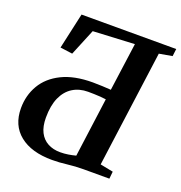

<svg xmlns="http://www.w3.org/2000/svg" viewBox="-135 -859 930 986"><g transform="rotate(20 330.5 -366.0)"><path d="M256.5 10.5Q143 10.5 79.2 -40.8Q15.5 -92 15.5 -185.5Q15.5 -255.5 48.8 -312.2Q82 -369 149.2 -402.2Q216.5 -435.5 317.5 -435.5Q342 -435.5 370 -434.2Q398 -433 417 -431.5L453 -694L226.5 -682.5L167 -538L100 -547L143.5 -743H661L656 -702.5L585 -690L499 -53.5L570 -39.5L566 0H426Q381 0 338.2 5.2Q295.5 10.5 256.5 10.5ZM282 -41Q304 -41 325.8 -44.5Q347.5 -48 366 -53L409.5 -376.5Q397 -378.5 379.2 -379.8Q361.5 -381 343.2 -381.5Q325 -382 311 -382Q263.5 -382 227.8 -359.8Q192 -337.5 172.2 -293.5Q152.5 -249.5 152.5 -183.5Q152.5 -135.5 168.5 -104Q184.5 -72.5 213.8 -56.8Q243 -41 282 -41Z"/></g></svg>

Font: Merriweather 48pt SemiBold
Style: Italic
Weight: 600
Italic angle: -7.8°
Designer: Eben Sorkin
Foundry: Eben Sorkin
Version: Version 2.101